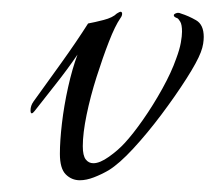

<svg xmlns="http://www.w3.org/2000/svg" viewBox="-20 -301 367 327"><path d="M116 6Q102 6 92 -4Q82 -14 82 -39Q82 -61 85.5 -91Q89 -121 96 -152.5Q103 -184 112 -208Q95 -183 74 -156.5Q53 -130 39 -112Q36 -108 34 -108Q32 -108 32 -113Q32 -121 37 -128Q58 -157 84.5 -194Q111 -231 130 -261Q141 -263 156.5 -267Q172 -271 179 -278Q184 -281 185 -281Q188 -281 188 -277.5Q188 -274 185 -270Q176 -257 165.5 -230Q155 -203 144.5 -170Q134 -137 127.5 -105.5Q121 -74 121 -52Q121 -36 126 -29.5Q131 -23 139 -23Q150 -23 165.5 -34Q181 -45 192 -57Q206 -72 223.5 -97Q241 -122 256.5 -150Q272 -178 280 -201Q286 -217 288 -228.5Q290 -240 290 -247Q290 -259 287 -264Q284 -269 282 -270Q276 -272 276 -275Q276 -277 280 -278.5Q284 -280 288 -278Q301 -274 314 -266.5Q327 -259 327 -238Q327 -233 326 -226.5Q325 -220 322 -212Q316 -196 297.5 -167Q279 -138 255 -106Q231 -74 207 -48Q183 -22 165 -11Q153 -4 140 1Q127 6 116 6Z"/></svg>

Font: Italianno
Style: Regular
Weight: 400
Designer: Robert E. Leuschke
Foundry: Robert E. Leuschke
Version: Version 1.100; ttfautohint (v1.8.3)